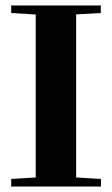

<svg xmlns="http://www.w3.org/2000/svg" viewBox="-20 -683 411 703"><path d="M21 0V-27.8L110.8 -33.2V-629.9L21 -635.3V-663.1H349.1V-635.3L258.8 -630.4V-33.2L349.6 -27.8V0Z"/></svg>

Font: Elstob 18pt
Style: Bold
Weight: 700
Designer: Peter S. Baker
Version: Version 1.015